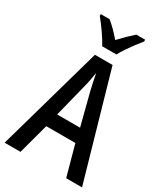

<svg xmlns="http://www.w3.org/2000/svg" viewBox="-227 -1036 981 1132"><g transform="rotate(30 263.5 -470.0)"><path d="M419 0 362 -207H164L108 0H0L202 -715H322L527 0ZM286 -513Q280 -539 273 -570.5Q266 -602 262 -626Q258 -600 252 -570Q246 -540 239 -514L185 -299H341ZM214 -780Q197 -812 167.5 -854.5Q138 -897 112 -928V-940H172Q193 -923 216.5 -899.5Q240 -876 262 -850Q288 -878 308.5 -898Q329 -918 354 -940H414V-928Q398 -909 378.5 -883Q359 -857 340.5 -829.5Q322 -802 311 -780Z"/></g></svg>

Font: Noto Sans Myanmar Condensed Medium
Style: Regular
Weight: 500
Width: 3
Designer: Monotype Design Team
Foundry: Monotype Imaging Inc.
Version: Version 2.107; ttfautohint (v1.8.4.7-5d5b)